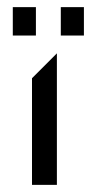

<svg xmlns="http://www.w3.org/2000/svg" viewBox="-20 -520 256 540"><path d="M140 0H70V-300L140 -370ZM216 -420H151V-500H216ZM81 -420H16V-500H81Z"/></svg>

Font: Iceland
Style: Regular
Weight: 400
Designer: Cyreal (www.cyreal.org)
Foundry: Cyreal (www.cyreal.org)
Version: Version 1.001